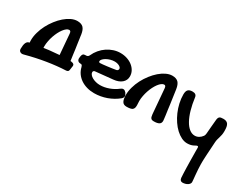

<svg xmlns="http://www.w3.org/2000/svg" viewBox="-100 -891 2098 1676"><g transform="rotate(30 949.0 -52.5)"><path d="M158.7 -82 158.2 -97.7Q158.2 -122.6 163.6 -149.9Q168.5 -176.8 177.2 -202.6Q186 -228.5 197.8 -252Q209.5 -274.9 222.7 -292.5Q235.8 -310.1 249.5 -320.3Q262.7 -330.6 275.4 -330.6Q284.2 -330.6 289.1 -324.7Q293.5 -318.8 294.9 -304.7L312 -98.1H309.1Q260.3 -94.7 212.9 -89.4Q185.5 -85.9 158.7 -82ZM444.3 -96.2Q437.5 -99.1 428.2 -100.1L420.4 -100.6L419.9 -106.4Q416.5 -129.4 413.1 -154.8L406.2 -207.5Q402.3 -233.9 396.5 -273.4Q394.5 -287.1 391.6 -309.6L388.7 -328.1L386.2 -347.7Q379.4 -393.6 359.4 -413.6Q338.9 -433.6 299.3 -433.6Q269.5 -433.6 237.8 -418.5Q206.1 -403.3 176.3 -377.4Q146.5 -351.6 120.1 -317.4Q93.3 -282.7 73.2 -244.1Q53.2 -205.1 42 -164.6Q30.3 -124 30.3 -85.4Q30.3 -72.3 31.2 -61L26.4 -60.1Q-9.8 -52.7 -9.8 22.9Q-9.8 40 -0.5 48.3Q8.8 57.1 22.5 57.1Q27.8 57.1 33.2 55.7Q38.6 54.7 45.4 52.7Q145 25.9 242.7 10.3Q340.3 -5.4 429.7 -9.3Q440.9 -10.3 447.3 -15.6Q453.1 -20.5 454.6 -33.2L460.4 -74.2Q460.4 -83 456.1 -88.4Q451.7 -93.3 444.3 -96.2Z M915.5 -106.9Q929.7 -119.1 943.4 -119.1Q951.2 -119.1 957.5 -115.2Q963.9 -111.3 971.7 -103Q979 -91.8 982.2 -84.7Q985.4 -77.6 985.4 -70.8Q985.4 -56.2 970.7 -43Q947.3 -23.4 919.9 -8.1Q892.6 7.3 862.8 18.1Q833 28.8 801.3 34.4Q769.5 40 738.3 40Q698.7 40 664.1 30Q629.4 20 602.3 1.5Q575.2 -17.1 556.6 -43.2Q538.1 -69.3 530.3 -102.1Q525.9 -115.7 522.2 -119.9Q518.6 -124 510.3 -124Q492.2 -124 482.4 -132.8Q472.7 -141.6 472.7 -158.2Q472.7 -165 473.6 -167L474.6 -176.8Q477.1 -194.3 484.1 -202.1Q491.2 -210 506.3 -210H513.7Q534.2 -210 542.5 -229Q557.6 -262.7 581.1 -290.5Q604.5 -318.4 633.8 -338.1Q663.1 -357.9 696.5 -368.9Q730 -379.9 764.6 -379.9Q800.8 -379.9 832.3 -369.4Q863.8 -358.9 887.2 -340.3Q910.6 -321.8 924.1 -296.9Q937.5 -272 937.5 -243.2Q937.5 -223.1 929.7 -206.5Q921.9 -189.9 907.2 -177.5Q892.6 -165 871.8 -157.2Q851.1 -149.4 824.7 -147L655.3 -129.9Q645.5 -129.9 639.4 -125Q633.3 -120.1 633.3 -111.8Q633.3 -99.1 642.8 -87.4Q652.3 -75.7 668.2 -66.7Q684.1 -57.6 704.8 -52.2Q725.6 -46.9 747.6 -46.9Q768.6 -46.9 790.8 -51Q813 -55.2 834.7 -63Q856.4 -70.8 877 -81.8Q897.5 -92.8 915.5 -106.9ZM806.6 -232.9Q814 -234.4 819.3 -240Q824.7 -245.6 824.7 -253.9Q824.7 -261.2 819.3 -267.6Q814 -273.9 804.7 -279.1Q795.4 -284.2 783.2 -287.1Q771 -290 757.3 -290Q737.3 -290 716.3 -284.2Q695.3 -278.3 678.2 -268.8Q661.1 -259.3 650.4 -247.8Q639.6 -236.3 639.6 -225.1Q639.6 -213.9 653.3 -213.9Q661.6 -213.9 680.2 -215.8Q698.7 -217.8 721.2 -220.5Q743.7 -223.1 766.6 -226.6Q789.6 -230 806.6 -232.9Z M1251.5 -305.7Q1250 -319.8 1245.6 -325.7Q1240.7 -331.5 1231.9 -331.5Q1219.2 -331.5 1206.1 -321.3Q1192.4 -311 1179.2 -293.5Q1166 -275.9 1154.3 -252.9Q1142.6 -229.5 1133.8 -203.6Q1125 -177.7 1120.1 -150.9Q1114.7 -123.5 1114.7 -98.6Q1114.7 -87.9 1115.7 -77.1Q1116.7 -66.4 1116.7 -55.7Q1116.7 -39.6 1113.3 -28.8Q1109.4 -18.1 1101.1 -11.2Q1092.3 -4.9 1078.1 -2.4Q1064 0.5 1042.5 0.5Q1011.7 0.5 999.5 -21Q986.8 -43 986.8 -86.4Q986.8 -125 998.5 -165.5Q1009.8 -206.1 1029.8 -245.1Q1049.8 -283.7 1076.7 -318.4Q1103 -352.5 1132.8 -378.4Q1162.6 -404.3 1194.3 -419.4Q1226.1 -434.6 1255.9 -434.6Q1295.4 -434.6 1315.9 -414.6Q1335.9 -394.5 1342.8 -348.6Q1354 -270 1362.8 -208.5Q1366.2 -182.1 1369.6 -155.8Q1373.5 -129.9 1376.5 -107.4Q1379.4 -85.9 1380.9 -71.3Q1382.8 -56.2 1382.8 -51.8Q1382.8 -28.8 1366.2 -18.6Q1349.1 -7.8 1313.5 -7.8Q1302.2 -7.8 1294.9 -10.3Q1287.6 -12.7 1283.2 -18.6Q1278.3 -23.9 1276.4 -33.2Q1273.9 -42 1272.5 -55.7Z M1660.6 13.2Q1631.3 13.2 1602.1 -1.2Q1572.8 -15.6 1545.9 -40.5Q1519 -65.4 1496.1 -99.4Q1473.1 -133.3 1456.1 -172.6Q1439 -211.9 1429.2 -254.9Q1419.4 -297.9 1419.4 -340.8Q1419.4 -374 1433.1 -388.4Q1446.8 -402.8 1477.5 -402.8Q1516.1 -402.8 1520.5 -371.1Q1529.3 -303.7 1544.9 -249.5Q1560.5 -195.3 1581.8 -157.2Q1603 -119.1 1629.2 -98.6Q1655.3 -78.1 1684.6 -78.1Q1705.6 -78.1 1724.1 -88.6Q1742.7 -99.1 1756.3 -118.2Q1761.2 -125.5 1762.9 -132.3Q1764.6 -139.2 1765.6 -147.9Q1768.1 -182.6 1771.2 -216.1Q1774.4 -249.5 1777.3 -283.2Q1778.3 -297.9 1781.2 -307.1Q1784.2 -316.4 1790 -321.8Q1795.9 -327.1 1805.4 -329.1Q1814.9 -331.1 1829.6 -331.1Q1846.2 -331.1 1857.9 -326.4Q1869.6 -321.8 1877 -311.3Q1884.3 -300.8 1887.5 -283.9Q1890.6 -267.1 1890.6 -242.2Q1890.6 -220.7 1887.5 -204.8Q1884.3 -189 1880.1 -175Q1876 -161.1 1872.3 -147.7Q1868.7 -134.3 1867.7 -118.2Q1865.2 -77.6 1863.3 -48.1Q1861.3 -18.6 1860.1 2.4Q1858.9 23.4 1858.2 38.6Q1857.4 53.7 1856.9 65.7Q1856.4 77.6 1856.4 88.4Q1856.4 99.1 1856.4 111.8Q1856.4 134.8 1858.4 161.9Q1860.4 189 1862.5 213.9Q1864.7 238.8 1866.7 257.8Q1868.7 276.9 1868.7 284.2Q1868.7 293.5 1862.8 301.8Q1856.9 310.1 1847.2 316.4Q1837.4 322.8 1824.2 326.4Q1811 330.1 1796.4 330.1Q1783.7 330.1 1776.1 321.5Q1768.6 313 1767.6 298.8Q1766.1 280.3 1765.1 253.7Q1764.2 227.1 1763.2 197Q1762.2 167 1762 136Q1761.7 105 1761.2 78.4Q1760.7 51.8 1760.7 31.7Q1760.7 11.7 1760.7 2.9Q1760.7 -5.9 1758.8 -9.5Q1756.8 -13.2 1751.5 -13.2Q1748.5 -13.2 1743.7 -11.5Q1738.8 -9.8 1732.4 -5.9Q1715.3 4.4 1697.8 8.8Q1680.2 13.2 1660.6 13.2Z"/></g></svg>

Font: Gochi Hand Cyrillic
Style: Regular
Weight: 400
Designer: Juan Pablo del Peral; Denis Ignatov
Foundry: Juan Pablo del Peral; Denis Ignatov
Version: Version 1.00 June 29, 2018, initial release